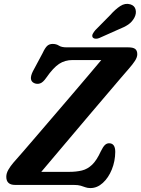

<svg xmlns="http://www.w3.org/2000/svg" viewBox="-20 -941 718 977"><path d="M355 0H57Q12 0 12 -41.5Q12 -59 22.5 -77.2Q33 -95.5 48 -113Q65.5 -132.5 97.8 -169.8Q130 -207 171.8 -255.8Q213.5 -304.5 259.2 -357.8Q305 -411 349.5 -463.2Q394 -515.5 432 -560.2Q470 -605 495.5 -635.5H349.5Q310.5 -635.5 280.8 -616Q251 -596.5 215.5 -545.5Q199 -521.5 183.8 -516.5Q168.5 -511.5 154 -518Q124.5 -531.5 147 -577.5L197 -671Q209.5 -698 220.5 -707.8Q231.5 -717.5 248 -717.5Q266.5 -717.5 279.8 -708.8Q293 -700 320 -700H633Q657.5 -700 668 -691.8Q678.5 -683.5 678.5 -665Q678.5 -649.5 666.8 -631.5Q655 -613.5 637 -593Q624 -578.5 594.5 -543.8Q565 -509 524.2 -461.2Q483.5 -413.5 437.2 -359Q391 -304.5 345.2 -250.2Q299.5 -196 259 -148.2Q218.5 -100.5 190 -66.5H331.5Q368.5 -66.5 397 -73.5Q425.5 -80.5 448.8 -102.8Q472 -125 493 -171Q504 -193.5 513.5 -202.8Q523 -212 535 -212Q566.5 -212 566.5 -168Q566 -120.5 549 -78.5Q532 -36.5 503.2 -10.2Q474.5 16 440 16Q425.5 16 414.8 12Q404 8 390.8 4Q377.5 0 355 0ZM540 -863.5Q567 -894 592 -910.2Q617 -926.5 643 -919Q665 -912.5 670 -892.2Q675 -872 663.5 -850.5Q652 -829.5 632.8 -816.2Q613.5 -803 581.5 -790.5L484 -747Q474 -743 464.5 -744.2Q455 -745.5 451 -752Q447.5 -760 452.2 -769Q457 -778 465 -787.5Z"/></svg>

Font: Fraunces 72pt S100 SemiBold
Style: Italic
Weight: 600
Italic angle: -16°
Version: Version 1.000; ttfautohint (v1.8.3)